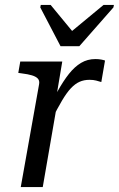

<svg xmlns="http://www.w3.org/2000/svg" viewBox="-20 -757 481 777"><path d="M225 -570H301L439 -727L441 -737H399L260 -622L279 -623L185 -737H145L143 -727ZM64 0H153L216 -364L208 -365L232 -508H62L54 -462L68 -460Q93 -457 109.5 -452Q126 -447 133.5 -438.5Q141 -430 138 -415ZM405 -512Q400 -514 389.5 -516Q379 -518 366 -518Q334 -518 308 -502.5Q282 -487 259 -458Q236 -429 213 -387.5Q190 -346 165 -293L188 -270Q212 -318 231 -350Q250 -382 267 -400Q284 -418 302 -426Q320 -434 342 -434Q358 -434 369 -431Q380 -428 390 -425Z"/></svg>

Font: Roboto Serif 20pt
Style: Italic
Weight: 400
Italic angle: -10°
Designer: Greg Gazdowicz
Foundry: Commercial Type
Version: Version 1.008